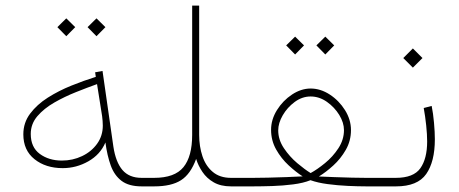

<svg xmlns="http://www.w3.org/2000/svg" viewBox="-20 -663 1632 683"><path d="M323.2 -597.7 355 -566.4 323.2 -534.2 291.5 -566.4ZM215.8 -597.7 247.6 -566.4 215.8 -534.2 184.1 -566.4ZM483.9 0Q438.5 0 412.6 -19.5Q386.7 -39.1 374 -74.2Q361.3 -109.4 355 -156.2Q336.9 -113.3 294.2 -89.1Q251.5 -64.9 203.1 -64.9Q142.6 -64.9 102.8 -96.7Q63 -128.4 63 -185.1Q63 -226.6 87.2 -258.8Q111.3 -291 150.1 -315.7Q189 -340.3 233.9 -358.4Q278.8 -376.5 320.8 -389.6L318.4 -405.8L344.7 -410.6L383.3 -141.6Q391.6 -86.4 415.5 -58.3Q439.5 -30.3 483.9 -30.3H513.7V0ZM345.7 -216.3Q345.7 -224.6 345 -232.7Q344.2 -240.7 343.3 -249.5L325.2 -363.8Q291 -351.6 250.5 -335.4Q210 -319.3 173.3 -298.3Q136.7 -277.3 113 -249.8Q89.4 -222.2 89.4 -186.5Q89.4 -139.2 121.6 -115.5Q153.8 -91.8 200.2 -91.8Q238.8 -91.8 272 -107.7Q305.2 -123.5 325.4 -151.6Q345.7 -179.7 345.7 -216.3Z M663.6 -183.1V-643.1H688.5V-183.1Q688.5 -142.1 700.2 -107.2Q711.9 -72.3 737.1 -51.3Q762.2 -30.3 801.8 -30.3H831.5V0H801.8Q765.1 0 740.2 -14.4Q715.3 -28.8 700.2 -51.3Q685.1 -73.7 677.7 -97.7Q658.2 -43.9 624 -22Q589.8 0 528.3 0H494.1V-30.3H528.3Q601.6 -30.3 632.6 -68.4Q663.6 -106.4 663.6 -183.1Z M1137.2 -532.7 1168.9 -501.5 1137.2 -469.2 1105.5 -501.5ZM1029.8 -532.7 1061.5 -501.5 1029.8 -469.2 998 -501.5ZM1228.5 -200.2Q1228.5 -162.1 1210.2 -130.1Q1191.9 -98.1 1165.5 -74.2Q1139.2 -50.3 1114.3 -35.2Q1135.3 -34.2 1168 -33Q1200.7 -31.7 1232.4 -31Q1264.2 -30.3 1281.7 -30.3H1329.1V0H1283.2Q1253.9 0 1217.3 -1.7Q1180.7 -3.4 1145.5 -8.1Q1110.4 -12.7 1084.5 -22Q1059.1 -11.7 1022.7 -7.1Q986.3 -2.4 948.7 -1.2Q911.1 0 880.4 0H812V-30.3H880.4Q899.9 -30.3 932.6 -31Q965.3 -31.7 999.5 -33Q1033.7 -34.2 1056.6 -35.6Q1032.7 -50.8 1006.6 -75Q980.5 -99.1 962.4 -131.1Q944.3 -163.1 944.3 -201.2Q944.3 -237.8 965.3 -271.5Q986.3 -305.2 1018.8 -326.7Q1051.3 -348.1 1085 -348.1Q1120.1 -348.1 1153.1 -326.7Q1186 -305.2 1207.3 -271.2Q1228.5 -237.3 1228.5 -200.2ZM1085 -319.8Q1054.7 -319.8 1028.3 -300.3Q1002 -280.8 985.8 -252.9Q969.7 -225.1 969.7 -199.2Q969.7 -166 990 -135.7Q1010.3 -105.5 1037.6 -82.5Q1064.9 -59.6 1085 -47.4Q1108.4 -60.1 1136.2 -82.8Q1164.1 -105.5 1183.8 -135.7Q1203.6 -166 1203.6 -200.2Q1203.6 -226.6 1186.8 -254.2Q1169.9 -281.7 1142.8 -300.8Q1115.7 -319.8 1085 -319.8Z M1388.7 0H1309.6V-30.3H1387.7Q1451.2 -30.3 1475.3 -64.5Q1499.5 -98.6 1499.5 -159.7Q1499.5 -184.6 1496.1 -217Q1492.7 -249.5 1487.3 -278.8L1515.6 -286.1Q1521 -259.3 1523.9 -226.1Q1526.9 -192.9 1526.9 -167.5Q1526.9 -87.9 1496.1 -43.9Q1465.3 0 1388.7 0ZM1448.7 -490.7 1482.9 -456.5 1448.7 -422.4 1414.6 -456.5Z"/></svg>

Font: Vazirmatn UI FD Thin
Style: Regular
Weight: 100
Designer: Saber Rastikerdar
Foundry: Saber Rastikerdar
Version: Version 33.003